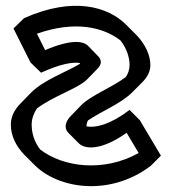

<svg xmlns="http://www.w3.org/2000/svg" viewBox="-20 -585 586 655"><path d="M412 -132 453 -63C333 4 195 -15 117 -75C98 -100 88 -129 88 -160C88 -181 96 -200 106 -215C163 -258 246 -283 277 -314L312 -350C319 -357 324 -365 324 -373C324 -380 321 -387 315 -393L280 -429C264 -445 223 -452 134 -414L106 -470C237 -516 333 -492 391 -447C412 -420 422 -390 422 -363C422 -348 417 -333 409 -322C361 -286 291 -260 258 -227L223 -191C211 -179 204 -167 204 -153C204 -145 208 -137 214 -131L249 -96C270 -75 326 -71 412 -132ZM457 -175 422 -210C355 -159 305 -148 275 -154C275 -160 277 -168 280 -174C323 -204 390 -230 429 -268L430 -269L465 -304C482 -321 493 -340 493 -363C493 -396 476 -434 445 -466L410 -501C349 -562 230 -598 62 -523L26 -488L84 -372L120 -337C186 -367 227 -374 253 -370C253 -370 252 -368 252 -367C208 -340 130 -313 86 -269L51 -233C31 -213 17 -189 17 -160C17 -121 35 -86 63 -57L98 -22C180 60 355 86 494 -19L529 -54Z"/></svg>

Font: Hussar Press
Style: Bold
Weight: 700
Foundry: Cannot Into Space Fonts
Version: Version 1.43